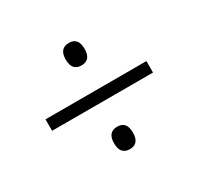

<svg xmlns="http://www.w3.org/2000/svg" viewBox="-104 -701 722 697"><g transform="rotate(-30 257.0 -352.5)"><path d="M217 -528Q217 -575 257 -575Q296 -575 296 -528Q296 -481 257 -481Q217 -481 217 -528ZM45 -329V-377H468V-329ZM217 -177Q217 -224 257 -224Q296 -224 296 -177Q296 -130 257 -130Q217 -130 217 -177Z"/></g></svg>

Font: Noto Sans Sinhala UI SemiCondensed Light
Style: Regular
Weight: 300
Width: 4
Designer: Jelle Bosma - Monotype Design Team
Foundry: Monotype Imaging Inc.
Version: Version 2.006; ttfautohint (v1.8.4.7-5d5b)